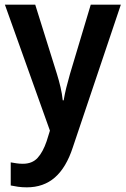

<svg xmlns="http://www.w3.org/2000/svg" viewBox="-20 -563 539 823"><path d="M1 -543H131L224 -246Q233 -217 239.5 -189Q246 -161 249 -133H253Q257 -158 264 -186.5Q271 -215 280 -246L369 -543H498L292 69Q264 155 215.5 197.5Q167 240 95 240Q74 240 57 237.5Q40 235 26 232V133Q37 135 50.5 137Q64 139 78 139Q118 139 141 114Q164 89 180 42L194 -3Z"/></svg>

Font: Noto Sans Arabic UI SmCn SmBd
Style: Regular
Weight: 600
Width: 4
Designer: Monotype Design Team, Nadine Chahine and Nizar Qandah
Foundry: Monotype Imaging Inc.
Version: Version 2.010; ttfautohint (v1.8.4.7-5d5b)